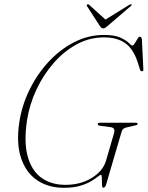

<svg xmlns="http://www.w3.org/2000/svg" viewBox="-20 -880 701 912"><path d="M473 -714Q524.5 -714 552 -701.2Q579.5 -688.5 591.8 -676Q604 -663.5 609 -663.5Q613.5 -663.5 620 -674Q626.5 -684.5 632.8 -695Q639 -705.5 643 -705.5Q652 -705.5 654 -694L661 -550Q662 -541.5 653.5 -541.5Q647.5 -541.5 645 -549.5L633.5 -586Q612.5 -649 573.8 -675.8Q535 -702.5 474 -702.5Q405.5 -702.5 344.5 -669.5Q283.5 -636.5 234.5 -580.2Q185.5 -524 152.8 -453.8Q120 -383.5 108.5 -309.5Q92.5 -204.5 111.8 -136.2Q131 -68 177.5 -35Q224 -2 290.5 -2Q362.5 -2 415.8 -34.8Q469 -67.5 483.5 -116.5L520.5 -243.5Q530.5 -273.5 505 -276L455.5 -282.5Q444 -284 444.5 -291Q444.5 -297 455.5 -297H625Q634 -297 634 -291.5Q632.5 -285.5 619 -283.5L582.5 -275Q562 -271.5 557.5 -254L483 0Q479 11.5 469 11.5Q465 11.5 464.5 -3.8Q464 -19 463.8 -34.2Q463.5 -49.5 459.5 -49.5Q455 -49.5 443.8 -40.2Q432.5 -31 412 -18.8Q391.5 -6.5 359.8 2.8Q328 12 283 12Q209.5 12 156.2 -24Q103 -60 79.8 -130Q56.5 -200 72 -301Q84 -379.5 120 -453.2Q156 -527 210.2 -585.8Q264.5 -644.5 331.8 -679.2Q399 -714 473 -714ZM491.5 -757Q478 -745 470.5 -745Q462 -745 454 -757L393.5 -850.5Q390 -856 394.5 -859Q398.5 -861.5 403.5 -857L481 -787L594 -857Q601.5 -861.5 604.5 -859Q608 -856.5 600.5 -850.5Z"/></svg>

Font: Fraunces 72pt Thin
Style: Italic
Weight: 100
Italic angle: -16°
Version: Version 1.000;[b76b70a41]